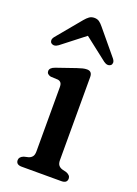

<svg xmlns="http://www.w3.org/2000/svg" viewBox="-134 -747 573 804"><g transform="rotate(20 152.0 -345.0)"><path d="M211 -451V-81.5Q211 -66 216.8 -58.5Q222.5 -51 233 -47.5L253 -42.5Q272 -35 272 -20.5Q272 0 246.5 0H70Q44.5 0 44.5 -20.5Q44.5 -35 63.5 -42.5L84.5 -47.5Q94.5 -51 100.2 -58.5Q106 -66 106 -81.5V-367.5Q106 -381 101.2 -387Q96.5 -393 87.5 -394.5L55 -396Q37 -400.5 37 -414.5Q37 -429.5 60 -437.5L145.5 -467Q159 -471.5 168.8 -474Q178.5 -476.5 188 -476.5Q211 -476.5 211 -451ZM41.5 -531Q23.5 -518 10 -528.5Q5.5 -532.5 5.2 -540Q5 -547.5 12 -556.5L102 -665Q112 -677 121.2 -683.5Q130.5 -690 143.5 -690Q156.5 -690 165.5 -683.5Q174.5 -677 184 -665L274 -556.5Q281 -547.5 280.8 -540Q280.5 -532.5 276 -528.5Q262.5 -518 244.5 -531L143 -610Z"/></g></svg>

Font: Fraunces 9pt S050
Style: Regular
Weight: 400
Version: Version 1.000; ttfautohint (v1.8.3)